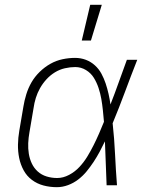

<svg xmlns="http://www.w3.org/2000/svg" viewBox="-20 -768 640 796"><path d="M216 8Q187 8 160.5 1Q134 -6 112.5 -22Q91 -38 78 -62Q65 -86 59.5 -113Q54 -140 54.5 -168.5Q55 -197 60 -226L77 -326Q81 -351 89 -377Q97 -403 110.5 -426.5Q124 -450 144.5 -470Q165 -490 189 -503.5Q213 -517 239.5 -522.5Q266 -528 291 -528Q315 -528 336 -520Q357 -512 373.5 -497Q390 -482 400.5 -462.5Q411 -443 418 -422Q425 -401 430 -379Q435 -357 438 -335Q456 -381 472.5 -427.5Q489 -474 506 -520H549Q523 -454 498.5 -388Q474 -322 447 -257Q454 -193 457 -128.5Q460 -64 465 0H422Q420 -46 418.5 -91.5Q417 -137 415 -182Q405 -161 393.5 -139.5Q382 -118 368.5 -97.5Q355 -77 339.5 -58Q324 -39 304.5 -24Q285 -9 262 -0.5Q239 8 216 8ZM217 -30Q242 -30 266.5 -43Q291 -56 309.5 -76Q328 -96 342 -119Q356 -142 368 -166Q380 -190 390.5 -214Q401 -238 411 -263Q409 -287 406.5 -311Q404 -335 400 -358Q396 -381 388.5 -403.5Q381 -426 369 -445.5Q357 -465 336.5 -477.5Q316 -490 292 -490Q271 -490 249 -485Q227 -480 207.5 -468Q188 -456 172.5 -439Q157 -422 146 -402.5Q135 -383 128.5 -362Q122 -341 119 -319L102 -219Q98 -197 97 -174.5Q96 -152 99.5 -130.5Q103 -109 112 -90Q121 -71 136.5 -57Q152 -43 173 -36.5Q194 -30 217 -30ZM319 -600 354 -748H402L357 -600Z"/></svg>

Font: Iosevka Aile XLt Obl
Style: Regular
Weight: 200
Italic angle: -9°
Designer: Belleve Invis
Foundry: Belleve Invis
Version: Version 31.1.0; ttfautohint (v1.8.4)